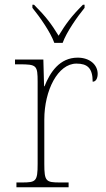

<svg xmlns="http://www.w3.org/2000/svg" viewBox="-20 -786 445 806"><path d="M208 -606H243C259 -651 304 -715 335 -753V-766H328C278 -716 256 -685 226 -636C196 -685 173 -716 123 -766H116V-753C147 -715 192 -651 208 -606ZM49 0H268V-20H233C173 -20 166 -24 166 -98V-284C166 -407 223 -519 301 -519C346 -519 369 -501 369 -443C383 -443 390 -458 390 -476C390 -514 357 -544 306 -544C230 -544 190 -482 167 -424H165L162 -536H43V-516H61C134 -516 138 -512 138 -442V-98C138 -24 131 -20 71 -20H49Z"/></svg>

Font: Noto Serif Malayalam Thin
Style: Regular
Weight: 100
Designer: Indian type Foundry, Jelle Bosma, Monotype Design Team
Foundry: Monotype Imaging Inc.
Version: Version 2.104